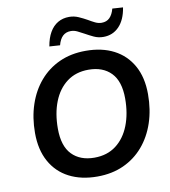

<svg xmlns="http://www.w3.org/2000/svg" viewBox="-99 -1012 982 1106"><g transform="rotate(-10 392.5 -459.0)"><path d="M381 10Q287 10 217 -26Q147 -62 108.5 -131.5Q70 -201 70 -299Q70 -389 95.5 -465Q121 -541 169 -597Q217 -653 285 -684Q353 -715 439 -715Q534 -715 603.5 -679Q673 -643 711.5 -574Q750 -505 750 -407Q750 -316 724.5 -240Q699 -164 651 -108Q603 -52 535 -21Q467 10 381 10ZM383 -100Q458 -100 510 -139.5Q562 -179 589 -248Q616 -317 616 -405Q616 -506 568 -555.5Q520 -605 436 -605Q362 -605 310 -566Q258 -527 231 -458.5Q204 -390 204 -301Q204 -199 252 -149.5Q300 -100 383 -100ZM300 -772 238 -776Q246 -824 265 -857Q284 -890 313 -907Q342 -924 379 -924Q408 -924 434 -912.5Q460 -901 483 -888Q503 -876 521.5 -867Q540 -858 559 -858Q588 -858 606 -876Q624 -894 633 -928L695 -924Q684 -853 647 -814.5Q610 -776 555 -776Q525 -776 499.5 -788Q474 -800 451 -813Q431 -824 412.5 -833Q394 -842 375 -842Q346 -842 327.5 -824.5Q309 -807 300 -772Z"/></g></svg>

Font: Nunito Sans 12pt ExtraLight 12pt
Style: Bold Italic
Weight: 700
Italic angle: -9°
Version: Version 3.101;gftools[0.9.27]